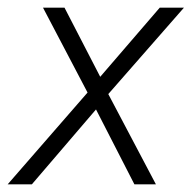

<svg xmlns="http://www.w3.org/2000/svg" viewBox="-46 -480 499 500"><path d="M370 -460 215 -280 122 -460H66L182 -239L-26 0H37L204 -195L304 0H360L236 -235L433 -460Z"/></svg>

Font: Jost Light
Style: Italic
Weight: 300
Italic angle: -5°
Version: Version 3.710